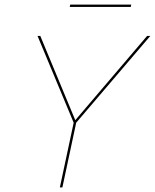

<svg xmlns="http://www.w3.org/2000/svg" viewBox="-20 -814 673 834"><path d="M550 -794 548 -784H283L285 -794ZM633 -658 311 -281 251 0H240L300 -281L143 -658H155L307 -292L619 -658Z"/></svg>

Font: EauTestInfant Hairline
Style: Italic
Weight: 250
Italic angle: -12°
Designer: Christian Thalmann (Catharsis Fonts)
Version: Version 0.001;PS 000.001;hotconv 1.0.88;makeotf.lib2.5.64775